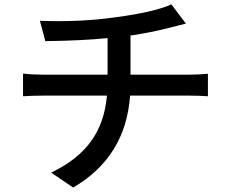

<svg xmlns="http://www.w3.org/2000/svg" viewBox="-20 -799 1040 867"><path d="M569.3 -461.9H835Q874 -461.9 918.9 -465.8V-364.3Q882.8 -367.2 836.9 -367.2H567.4Q547.9 -90.8 310.5 47.9L210.9 -19.5Q328.1 -75.2 390.1 -159.7Q452.1 -244.1 462.9 -367.2H174.8Q122.1 -367.2 84 -364.3V-466.8Q125 -461.9 173.8 -461.9H465.8V-627Q349.6 -615.2 184.6 -613.3L160.2 -705.1Q340.8 -698.2 499 -720.7Q676.8 -744.1 753.9 -779.3L819.3 -692.4Q804.7 -688.5 782.2 -683.1Q759.8 -677.7 753.9 -675.8Q660.2 -651.4 569.3 -638.7Z"/></svg>

Font: Gen Shin Gothic Monospace Medium
Style: Regular
Weight: 500
Designer: [Source Han Sans]
Ryoko NISHIZUKA  (kana & ideographs); Paul D. Hunt (Latin, Greek & Cyrillic); Wenlong ZHANG  (bopomofo
Version: Version 1.002.20150607